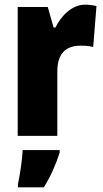

<svg xmlns="http://www.w3.org/2000/svg" viewBox="-20 -583 443 824"><path d="M345 -563C288 -563 241 -513 218 -465H210L185 -553H56V0H226V-276C226 -357 266 -387 326 -387C351 -387 367 -385 380 -381L394 -557C377 -561 361 -563 345 -563ZM236 72V61H77C76 100 65 171 57 207V221H168C198 173 219 125 236 72Z"/></svg>

Font: Noto Sans Sinhala UI Condensed Black
Style: Regular
Weight: 900
Width: 3
Designer: Jelle Bosma - Monotype Design Team
Foundry: Monotype Imaging Inc.
Version: Version 2.006